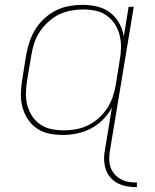

<svg xmlns="http://www.w3.org/2000/svg" viewBox="-20 -548 640 791"><path d="M544 223Q523 223 503 219.5Q483 216 466 207.5Q449 199 436 184.5Q423 170 416.5 151.5Q410 133 409 112.5Q408 92 412 72L441 -105Q427 -78 404.5 -55.5Q382 -33 354.5 -18.5Q327 -4 297.5 2Q268 8 239 8Q209 8 181 2Q153 -4 131 -19.5Q109 -35 94 -58Q79 -81 72 -108.5Q65 -136 66 -165Q67 -194 72 -223L88 -323Q93 -350 102 -377Q111 -404 126.5 -428.5Q142 -453 164 -473Q186 -493 211.5 -505.5Q237 -518 265 -523Q293 -528 320 -528Q351 -528 380.5 -521Q410 -514 433 -496.5Q456 -479 470.5 -453.5Q485 -428 490 -398L510 -520H531L433 72Q430 89 430 107Q430 125 435.5 141Q441 157 452 169.5Q463 182 477.5 190Q492 198 509 201Q526 204 544 204ZM243 -11Q268 -11 293 -15.5Q318 -20 342 -31.5Q366 -43 386.5 -61.5Q407 -80 421.5 -102Q436 -124 444.5 -149Q453 -174 457 -199L473 -299Q478 -325 478.5 -351.5Q479 -378 473 -402.5Q467 -427 453.5 -448Q440 -469 420 -483.5Q400 -498 375 -503.5Q350 -509 323 -509Q298 -509 272.5 -504.5Q247 -500 223.5 -488.5Q200 -477 179.5 -458.5Q159 -440 144 -417.5Q129 -395 121 -370Q113 -345 109 -320L92 -220Q88 -194 87 -167.5Q86 -141 92 -116.5Q98 -92 111.5 -71Q125 -50 145 -36Q165 -22 190.5 -16.5Q216 -11 243 -11Z"/></svg>

Font: Iosevka Aile Thin Oblique
Style: Regular
Weight: 100
Italic angle: -9°
Designer: Belleve Invis
Foundry: Belleve Invis
Version: Version 31.1.0; ttfautohint (v1.8.4)